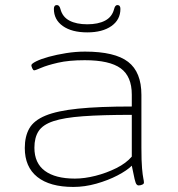

<svg xmlns="http://www.w3.org/2000/svg" viewBox="-20 -733 705 759"><path d="M270 6Q177 6 127.5 -33.5Q78 -73 78 -148Q78 -194 96 -225.5Q114 -257 160 -276Q206 -295 288.5 -303.5Q371 -312 501 -312V-359Q501 -431 457 -463Q413 -495 315 -495Q252 -495 209 -485Q166 -475 143 -465Q120 -455 115 -455Q111 -455 107.5 -463Q104 -471 104 -475Q104 -481 123 -490.5Q142 -500 173 -508.5Q204 -517 241.5 -523Q279 -529 316 -529Q434 -529 486.5 -488.5Q539 -448 539 -358V-150Q539 -96 541.5 -68Q544 -40 546.5 -28.5Q549 -17 549 -11Q549 -6 542 -3Q535 0 528 0Q523 0 519.5 -4.5Q516 -9 512 -25.5Q508 -42 501 -78Q482 -59 444.5 -39.5Q407 -20 361 -7Q315 6 270 6ZM276 -27Q314 -27 357.5 -38Q401 -49 440 -68.5Q479 -88 501 -114V-279Q384 -279 308.5 -273.5Q233 -268 191 -254Q149 -240 132.5 -214.5Q116 -189 116 -149Q116 -88 157.5 -57.5Q199 -27 276 -27ZM325 -605Q264 -605 228.5 -630Q193 -655 193 -698Q193 -713 205 -713Q215 -713 219 -697Q227 -666 254.5 -651.5Q282 -637 325 -637Q368 -637 395.5 -651.5Q423 -666 431 -697Q435 -713 444 -713Q456 -713 456 -698Q456 -655 420.5 -630Q385 -605 325 -605Z"/></svg>

Font: Asap Expanded Thin
Style: Regular
Weight: 100
Width: 7
Designer: Pablo Cosgaya
Foundry: Omnibus-Type
Version: Version 3.001; ttfautohint (v1.8.4.7-5d5b)